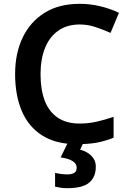

<svg xmlns="http://www.w3.org/2000/svg" viewBox="-20 -744 675 1004"><path d="M397 -616Q332 -616 286 -584.5Q240 -553 216 -494.5Q192 -436 192 -356Q192 -275 214 -217.5Q236 -160 281.5 -129Q327 -98 396 -98Q442 -98 484.5 -107.5Q527 -117 574 -133V-24Q530 -6 485.5 2Q441 10 383 10Q273 10 201 -35.5Q129 -81 94 -163.5Q59 -246 59 -357Q59 -465 98.5 -547.5Q138 -630 213 -677Q288 -724 397 -724Q451 -724 503.5 -711.5Q556 -699 602 -677L558 -572Q520 -589 479.5 -602.5Q439 -616 397 -616ZM481 128Q481 181 447 210.5Q413 240 331 240Q312 240 296 237.5Q280 235 268 232V160Q280 163 298.5 165.5Q317 168 332 168Q354 168 367.5 160.5Q381 153 381 133Q381 112 360 98.5Q339 85 297 79L336 0H417L399 39Q421 44 439.5 56Q458 68 469.5 85.5Q481 103 481 128Z"/></svg>

Font: Noto Sans Cham SemiBold
Style: Regular
Weight: 600
Version: Version 2.002